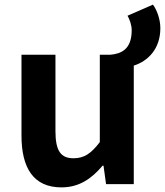

<svg xmlns="http://www.w3.org/2000/svg" viewBox="-20 -797 714 831"><path d="M246 14C322 14 376 -23 424 -80H428L439 0H559V-513C619 -532 674 -584 674 -675C674 -714 659 -754 642 -777L532 -729C541 -713 550 -689 550 -666C550 -581 502 -564 457 -560H412V-182C374 -132 344 -112 298 -112C244 -112 220 -143 220 -229V-560H73V-210C73 -70 125 14 246 14Z"/></svg>

Font: Source Han Sans CN
Style: Bold
Weight: 700
Designer: Ryoko NISHIZUKA 西塚涼子 (kana, bopomofo & ideographs); Paul D. Hunt (Latin, Greek & Cyrillic); Sandoll Communications 산돌커뮤니
Foundry: Adobe
Version: Version 2.001;hotconv 1.0.107;makeotfexe 2.5.65593